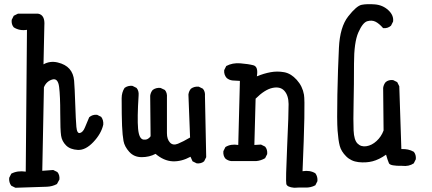

<svg xmlns="http://www.w3.org/2000/svg" viewBox="-20 -760 2040 907"><path d="M52.7 127 33.2 117.2Q21.5 101.6 23.4 80.1L33.2 60.5Q62.5 44.9 101.6 50.8L107.4 -619.1Q72.3 -613.3 44.9 -630.9Q33.2 -644.5 35.2 -666L44.9 -685.5L64.5 -695.3H160.2Q193.4 -689.5 189.5 -638.7L185.5 -456.1Q216.8 -473.6 252.9 -464.8Q289.1 -456.1 308.1 -434.6Q327.1 -413.1 330.1 -378.9Q333 -344.7 335.4 -269Q337.9 -193.4 340.8 -160.6Q343.8 -127.9 357.9 -131.8Q372.1 -135.7 380.9 -157.2Q389.6 -178.7 401.4 -206.1Q417 -219.7 438.5 -217.8L458 -208Q469.7 -192.4 467.8 -170.9Q458 -127.9 420.9 -88.9Q383.8 -49.8 347.7 -51.8Q311.5 -53.7 292 -73.2Q272.5 -92.8 268.6 -119.1Q264.6 -145.5 264.6 -225.6Q264.6 -305.7 259.3 -349.1Q253.9 -392.6 226.6 -384.3Q199.2 -376 187.5 -347.7L179.7 46.9L231.4 43L251 52.7Q262.7 66.4 260.7 87.9L249 109.4Q227.5 121.1 201.7 122.1Q175.8 123 52.7 127Z M909.2 11.7 889.6 2 879.9 -19.5Q836.9 3.9 795.4 2Q753.9 0 714.8 -33.2Q685.5 -17.6 649.4 -17.6Q613.3 -17.6 590.8 -42.5Q568.4 -67.4 563.5 -93.8Q558.6 -120.1 556.6 -166Q554.7 -211.9 554.7 -295.9Q554.7 -323.2 568.4 -344.7Q584 -356.4 605.5 -354.5L625 -344.7Q636.7 -331.1 634.8 -309.6Q627.9 -201.2 632.3 -152.3Q636.7 -103.5 657.7 -100.6Q678.7 -97.7 691.4 -116.2L689.5 -307.6Q691.4 -323.2 701.2 -335Q716.8 -346.7 738.3 -344.7L758.8 -335Q770.5 -321.3 768.6 -299.8Q768.6 -159.2 768.6 -130.9Q768.6 -102.5 782.7 -86.9Q796.9 -71.3 820.8 -81.1Q844.7 -90.8 877.9 -110.4L870.1 -313.5Q872.1 -329.1 881.8 -340.8Q897.5 -352.5 918.9 -350.6L938.5 -340.8Q950.2 -327.1 948.2 -305.7L954.1 -17.6L944.3 2Q930.7 13.7 909.2 11.7Z M1370.1 127Q1335.9 124 1332.5 108.9Q1329.1 93.8 1336.4 -66.9Q1343.8 -227.5 1343.3 -268.6Q1342.8 -309.6 1323.2 -331.1Q1303.7 -352.5 1267.1 -344.7Q1230.5 -336.9 1187.5 -293.9L1181.6 -75.2L1212.9 -77.1L1232.4 -67.4Q1244.1 -53.7 1242.2 -32.2L1232.4 -12.7Q1212.9 -1 1189.5 1H1072.3Q1056.6 -1 1044.9 -10.7Q1033.2 -24.4 1035.2 -45.9L1044.9 -65.4Q1070.3 -81.1 1105.5 -75.2L1113.3 -377.9L1078.1 -379.9Q1062.5 -381.8 1050.8 -391.6Q1037.1 -407.2 1039.1 -428.7L1048.8 -448.2Q1078.1 -463.9 1115.2 -460.9Q1152.3 -458 1176.8 -451.7Q1201.2 -445.3 1193.4 -399.4Q1226.6 -413.1 1258.3 -418.9Q1290 -424.8 1322.3 -418.9Q1354.5 -413.1 1381.8 -382.8Q1409.2 -352.5 1416 -312.5Q1422.9 -272.5 1409.2 48.8Q1444.3 43 1469.7 58.6Q1481.4 74.2 1479.5 95.7L1469.7 115.2Q1448.2 127 1421.9 126Q1395.5 125 1370.1 127Z M1879.9 23.4Q1823.2 24.4 1817.4 11.2Q1811.5 -2 1803.7 -29.3Q1770.5 -5.9 1739.7 2Q1709 9.8 1673.8 5.9Q1638.7 2 1615.2 -21.5Q1591.8 -44.9 1585 -70.8Q1578.1 -96.7 1574.7 -143.1Q1571.3 -189.5 1573.7 -313Q1576.2 -436.5 1581.1 -534.7Q1585.9 -632.8 1625 -682.6Q1664.1 -732.4 1688.5 -737.3Q1712.9 -742.2 1750.5 -739.3Q1788.1 -736.3 1814.5 -711.9Q1840.8 -687.5 1836.9 -658.2L1827.1 -638.7Q1811.5 -625 1790 -627Q1770.5 -649.4 1753.4 -657.7Q1736.3 -666 1714.8 -659.7Q1693.4 -653.3 1672.9 -606.9Q1652.3 -560.5 1652.3 -459.5Q1652.3 -358.4 1650.4 -273.9Q1648.4 -189.5 1650.4 -144Q1652.3 -98.6 1668.9 -82Q1685.5 -65.4 1710.9 -69.3Q1736.3 -73.2 1758.8 -93.8Q1781.2 -114.3 1792 -143.6L1790 -344.7Q1792 -360.4 1801.8 -372.1Q1815.4 -383.8 1836.9 -381.8L1856.4 -372.1L1866.2 -352.5L1876 -55.7Q1909.2 -57.6 1934.6 -43Q1946.3 -29.3 1944.3 -7.8L1934.6 11.7Q1911.1 27.3 1879.9 23.4Z"/></svg>

Font: JasonHandwriting4
Style: Regular
Weight: 400
Version: Version 1.01.21